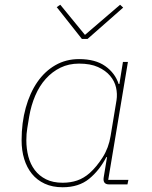

<svg xmlns="http://www.w3.org/2000/svg" viewBox="-20 -777 640 809"><path d="M244 12Q201 12 168.5 -3Q136 -18 114.5 -44.5Q93 -71 82 -107Q71 -143 71 -186Q71 -260 88.5 -323Q106 -386 137.5 -431.5Q169 -477 213.5 -502.5Q258 -528 313 -528Q382 -528 423.5 -498.5Q465 -469 480 -423H483L498 -516H519L436 -19H521L517 0H440Q412 0 417 -30L431 -115H428Q399 -59 355.5 -23.5Q312 12 244 12ZM244 -7Q277 -7 305 -16.5Q333 -26 358 -48Q387 -74 412.5 -114Q438 -154 446 -204L471 -355Q475 -381 469 -408Q463 -435 444 -457.5Q425 -480 393 -494.5Q361 -509 313 -509Q270 -509 235 -492Q200 -475 173 -445Q146 -415 128.5 -374Q111 -333 103 -286L95 -237Q91 -214 91 -186Q91 -150 99.5 -117.5Q108 -85 126.5 -60.5Q145 -36 174 -21.5Q203 -7 244 -7ZM325 -613 219 -747 234 -757 338 -630 486 -757 499 -745 349 -613Z"/></svg>

Font: IBM Plex Mono Thin
Style: Italic
Weight: 100
Italic angle: -9°
Monospace: yes
Designer: Mike Abbink, Paul van der Laan, Pieter van Rosmalen
Foundry: Bold Monday
Version: Version 2.3